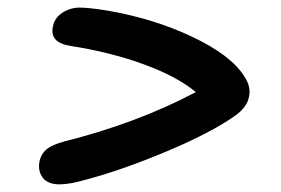

<svg xmlns="http://www.w3.org/2000/svg" viewBox="-20 -563 740 505"><path d="M136.2 -78.1Q106 -78.1 92.5 -95.5Q79.1 -112.8 84 -139.2Q88.4 -158.7 102.5 -170.4Q116.7 -182.1 148.9 -190.9Q341.3 -239.3 495.1 -320.8Q444.8 -362.3 357.7 -394Q270.5 -425.8 167 -441.9Q138.2 -446.3 126.5 -458.7Q114.7 -471.2 119.1 -493.2Q123.5 -516.1 144 -529.5Q164.6 -543 189.9 -543Q213.9 -543 262.2 -535.2Q384.3 -514.2 485.8 -466.1Q587.4 -418 622.1 -362.8Q641.1 -335 634.8 -308.1Q629.9 -280.8 597.2 -257.8Q533.2 -212.9 415.8 -163.8Q298.3 -114.7 207 -90.8Q164.1 -78.1 136.2 -78.1Z"/></svg>

Font: Shantell Sans Irregular
Style: Italic
Weight: 500
Italic angle: -11.31°
Designer: Stephen Nixon, Anya Danilova, Shantell Martin
Foundry: Arrow Type
Version: Version 1.006;[9816181b4]